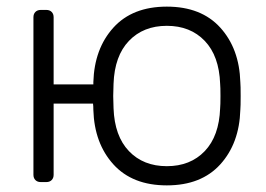

<svg xmlns="http://www.w3.org/2000/svg" viewBox="-20 -550 803 580"><path d="M706 -302Q707 -292 707 -260Q707 -228 706 -218Q703 -117 645.5 -53.5Q588 10 484 10Q380 10 322.5 -53.5Q265 -117 262 -218Q262 -230 261 -237H142V-22Q142 -12 136 -6Q130 0 120 0H103Q93 0 87 -6Q81 -12 81 -22V-498Q81 -508 87 -514Q93 -520 103 -520H120Q130 -520 136 -514Q142 -508 142 -498V-295H262V-302Q265 -403 322.5 -466.5Q380 -530 484 -530Q588 -530 645.5 -466.5Q703 -403 706 -302ZM645 -223Q646 -233 646 -260Q646 -287 645 -297Q642 -381 598.5 -426.5Q555 -472 484 -472Q413 -472 369.5 -426.5Q326 -381 323 -297L322 -260L323 -223Q326 -139 369.5 -93.5Q413 -48 484 -48Q555 -48 598.5 -93.5Q642 -139 645 -223Z"/></svg>

Font: Rubik AZ
Style: Regular
Weight: 300
Designer: Hubert and Fischer
Foundry: Hubert & Fischer
Version: Version 2.000